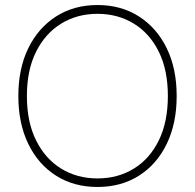

<svg xmlns="http://www.w3.org/2000/svg" viewBox="-20 -733 775 764"><path d="M368 11Q274 11 203 -34Q132 -79 92.5 -160.5Q53 -242 53 -351Q53 -460 92.5 -541Q132 -622 203 -667.5Q274 -713 368 -713Q462 -713 533 -667.5Q604 -622 643.5 -541Q683 -460 683 -351Q683 -242 643.5 -160.5Q604 -79 533 -34Q462 11 368 11ZM368 -23Q449 -23 512.5 -62Q576 -101 612 -174.5Q648 -248 648 -351Q648 -454 612 -527Q576 -600 512.5 -639Q449 -678 368 -678Q287 -678 223.5 -639Q160 -600 123.5 -527Q87 -454 87 -351Q87 -248 123.5 -174.5Q160 -101 223.5 -62Q287 -23 368 -23Z"/></svg>

Font: Zen Kaku Gothic New Light
Style: Regular
Weight: 300
Designer: Yoshimichi Ohira
Foundry: Positype
Version: Version 1.002